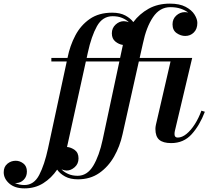

<svg xmlns="http://www.w3.org/2000/svg" viewBox="-210 -780 1172 1060"><path d="M921 -163Q892.5 -88 848.2 -39Q804 10 735 10Q690.5 10 669.2 -8.2Q648 -26.5 648 -68Q648 -78.5 650.5 -90L731.5 -440.5H556.5L466.5 -38.5Q452 28 419.8 84.5Q387.5 141 337.8 175.5Q288 210 220.5 210Q178 210 149.5 194.5Q121 179 105.5 156.5Q74 203 28.8 231.5Q-16.5 260 -75 260Q-128.5 260 -159 233Q-189.5 206 -189.5 171Q-189.5 141 -169.5 124.2Q-149.5 107.5 -123 107.5Q-100.5 107.5 -81 122.5Q-61.5 137.5 -61.5 167Q-61.5 194.5 -78.8 212.2Q-96 230 -120.5 230.5Q-124 230.5 -128 230Q-104.5 241.5 -75 241.5Q-22.5 241.5 6.5 185.8Q35.5 130 55 40L158.5 -440.5H73.5V-460H162.5L163 -461.5Q176 -527.5 205.8 -584Q235.5 -640.5 285.5 -675.2Q335.5 -710 409.5 -710Q453 -710 481.8 -694.5Q510.5 -679 526 -658Q560 -703.5 610.5 -731.8Q661 -760 728 -760Q781.5 -760 815 -742.2Q848.5 -724.5 864 -699.5Q879.5 -674.5 879.5 -653.5Q879.5 -620 860.2 -600.8Q841 -581.5 812.5 -581.5Q788 -581.5 765.2 -597.2Q742.5 -613 742.5 -646Q742.5 -675.5 763.2 -694.2Q784 -713 810 -713Q819.5 -713 829 -710.5Q812.5 -723.5 787.8 -732Q763 -740.5 730.5 -740.5Q672 -740.5 634.8 -685.2Q597.5 -630 579 -540L561 -460H851L755.5 -57.5Q753.5 -49.5 753.5 -39.5Q753.5 -20.5 771 -20.5Q795 -20.5 819.5 -40.5Q844 -60.5 865.5 -94.2Q887 -128 902 -169ZM275 -490 268.5 -460H453L464 -511.5Q466 -522 468.5 -532Q446 -535 426.8 -550.8Q407.5 -566.5 407.5 -596Q407.5 -625 428 -644Q448.5 -663 473.5 -663Q487 -663 501 -657.5Q487 -671.5 464.5 -681Q442 -690.5 412 -690.5Q356 -690.5 325.2 -635.2Q294.5 -580 275 -490ZM158 161.5Q145 161.5 129.5 155Q144 170.5 166.8 180.5Q189.5 190.5 218.5 190.5Q271.5 190.5 304.8 135.2Q338 80 357 -10L449 -440.5H264L164.5 11.5Q162.5 21.5 160 31.5Q181.5 33 202.5 48Q223.5 63 223.5 94.5Q223.5 124.5 202.5 143Q181.5 161.5 158 161.5Z"/></svg>

Font: Bodoni* 11pt Medium
Style: Italic
Weight: 500
Italic angle: -13°
Version: Version 2.3